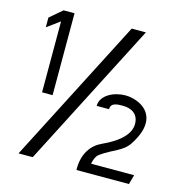

<svg xmlns="http://www.w3.org/2000/svg" viewBox="-106 -822 875 915"><g transform="rotate(15 331.5 -364.5)"><path d="M35 -624 98 -670V-320H150V-724H96L35 -672ZM65 -10H135L502 -724H432ZM352 -5H611L624 -52H412L413 -58C415 -69 422 -91 437 -102C495 -144 544 -150 574 -197C641 -299 612 -359 566 -387C541 -402 511 -409 487 -409C429 -409 366 -378 366 -325H427C427 -357 458 -358 487 -358C534 -358 565 -334 565 -289C565 -242 525 -197 435 -156C389 -135 350 -87 352 -5Z"/></g></svg>

Font: Charger Sport
Style: Lit
Weight: 300
Designer: Jasper
Foundry: Cannot Into Space Fonts
Version: Version 1.1